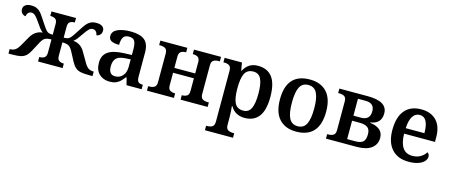

<svg xmlns="http://www.w3.org/2000/svg" viewBox="-49 -1147 4642 1986"><g transform="rotate(15 2272.0 -154.0)"><path d="M1 -48H4Q38 -48 60.5 -63.5Q83 -79 107 -121L160 -214Q206 -295 287 -301Q270 -314 253.5 -334.5Q237 -355 210 -395Q183 -436 163.5 -453.5Q144 -471 124 -471Q102 -471 88.5 -456.5Q75 -442 71 -418Q48 -421 32.5 -437.5Q17 -454 17 -481Q17 -508 38.5 -525Q60 -542 103 -542Q140 -542 165 -529Q190 -516 208 -494Q226 -472 254 -428L274 -398Q309 -344 325 -328Q337 -316 351 -311.5Q365 -307 393 -307V-422Q393 -461 373 -474.5Q353 -488 321 -488H318V-536H581V-488H578Q548 -488 529 -475Q510 -462 510 -424V-307Q537 -307 551 -311.5Q565 -316 578 -328Q589 -339 607.5 -366Q626 -393 648 -428Q676 -472 694 -494Q712 -516 737 -529Q762 -542 799 -542Q842 -542 863.5 -525Q885 -508 885 -481Q885 -454 869.5 -437.5Q854 -421 831 -418Q827 -442 813.5 -456.5Q800 -471 778 -471Q758 -471 739 -453.5Q720 -436 693 -395Q666 -355 649.5 -334.5Q633 -314 615 -301Q698 -295 742 -214L796 -121Q819 -80 841.5 -64Q864 -48 898 -48H901V0H862Q806 0 773 -7Q740 -14 717 -34Q694 -54 672 -95L622 -190Q600 -231 577 -243.5Q554 -256 510 -256V-114Q510 -75 529 -61.5Q548 -48 578 -48H581V0H318V-48H321Q353 -48 373 -62Q393 -76 393 -116V-256Q348 -256 325 -243.5Q302 -231 281 -190L230 -95Q209 -54 185.5 -34Q162 -14 129 -7Q96 0 40 0H1Z M929 -152Q929 -231 984.5 -270Q1040 -309 1155 -313L1238 -316V-374Q1238 -434 1223 -463Q1208 -492 1161 -492Q1117 -492 1100 -464Q1083 -436 1083 -383Q1026 -383 998.5 -398.5Q971 -414 971 -448Q971 -499 1025 -523.5Q1079 -548 1165 -548Q1267 -548 1315 -508Q1363 -468 1363 -376V-119Q1363 -78 1376.5 -63Q1390 -48 1424 -48H1427V0H1265L1246 -77H1238Q1213 -45 1194 -27.5Q1175 -10 1149 0Q1123 10 1085 10Q1016 10 972.5 -31.5Q929 -73 929 -152ZM1238 -191V-269L1184 -266Q1114 -262 1085.5 -233.5Q1057 -205 1057 -147Q1057 -58 1126 -58Q1177 -58 1207.5 -94Q1238 -130 1238 -191Z M1484 -48H1496Q1530 -48 1551 -61.5Q1572 -75 1572 -114V-422Q1572 -461 1551 -474.5Q1530 -488 1496 -488H1484V-536H1773V-488H1771Q1738 -488 1717.5 -474.5Q1697 -461 1697 -422V-301H1920V-422Q1920 -461 1900 -474.5Q1880 -488 1847 -488H1844V-536H2134V-488H2121Q2087 -488 2066 -474.5Q2045 -461 2045 -422V-114Q2045 -75 2066 -61.5Q2087 -48 2121 -48H2134V0H1844V-48H1847Q1880 -48 1900 -61.5Q1920 -75 1920 -114V-249H1697V-114Q1697 -75 1717.5 -61.5Q1738 -48 1771 -48H1773V0H1484Z M2169 192H2179Q2214 192 2235 178.5Q2256 165 2256 124V-419Q2256 -460 2236.5 -474Q2217 -488 2182 -488H2172V-536H2358L2372 -452H2376Q2400 -497 2437 -521.5Q2474 -546 2529 -546Q2630 -546 2682 -478Q2734 -410 2734 -267Q2734 -125 2682.5 -57Q2631 11 2531 11Q2428 11 2380 -73H2374Q2377 -48 2379 -14Q2381 20 2381 45V126Q2381 165 2402 178.5Q2423 192 2457 192H2470V240H2169ZM2606 -267Q2606 -373 2581 -424.5Q2556 -476 2499 -476Q2433 -476 2407 -425.5Q2381 -375 2381 -267Q2381 -159 2407 -108.5Q2433 -58 2499 -58Q2556 -58 2581 -109.5Q2606 -161 2606 -267Z M2836 -270Q2836 -548 3085 -548Q3202 -548 3266.5 -477.5Q3331 -407 3331 -270Q3331 -130 3268 -60Q3205 10 3082 10Q2965 10 2900.5 -61Q2836 -132 2836 -270ZM3203 -270Q3203 -381 3175 -435Q3147 -489 3083 -489Q3019 -489 2991.5 -435.5Q2964 -382 2964 -270Q2964 -157 2992 -102.5Q3020 -48 3084 -48Q3148 -48 3175.5 -102.5Q3203 -157 3203 -270Z M3401 -48H3413Q3447 -48 3468 -61.5Q3489 -75 3489 -114V-424Q3489 -462 3468 -475Q3447 -488 3413 -488H3401V-536H3705Q3916 -536 3916 -408Q3916 -350 3885.5 -319Q3855 -288 3801 -281V-276Q3865 -269 3903 -238.5Q3941 -208 3941 -151Q3941 -82 3887.5 -41Q3834 0 3730 0H3401ZM3695 -303Q3791 -303 3791 -397Q3791 -484 3695 -484H3614V-303ZM3700 -52Q3759 -52 3784 -75Q3809 -98 3809 -156Q3809 -207 3780.5 -228Q3752 -249 3694 -249H3614V-52Z M4041 -265Q4041 -404 4102 -476Q4163 -548 4277 -548Q4381 -548 4440 -486.5Q4499 -425 4499 -308V-259H4168Q4171 -156 4206 -107.5Q4241 -59 4309 -59Q4358 -59 4395 -80.5Q4432 -102 4451 -135Q4462 -130 4468 -119Q4474 -108 4474 -93Q4474 -67 4453 -43.5Q4432 -20 4390 -5Q4348 10 4287 10Q4169 10 4105 -62Q4041 -134 4041 -265ZM4370 -318Q4370 -488 4277 -488Q4228 -488 4201 -444.5Q4174 -401 4170 -318Z"/></g></svg>

Font: Noto Serif SemiBold
Style: Regular
Weight: 600
Designer: Monotype Design Team
Foundry: Monotype Imaging Inc.
Version: Version 1.001